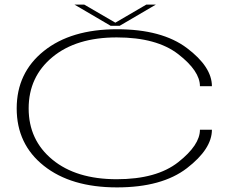

<svg xmlns="http://www.w3.org/2000/svg" viewBox="-20 -809 1059 834"><path d="M488 5Q683.5 5 792 -78.5Q900.5 -162 900.5 -245.5H848.5Q848.5 -179 754.5 -104.8Q660.5 -30.5 487 -30.5Q311 -30.5 207.8 -115.5Q104.5 -200.5 104.5 -338Q104.5 -475.5 207.8 -561Q311 -646.5 487 -646.5Q660.5 -646.5 754.5 -573.5Q848.5 -500.5 848.5 -434.5H900.5Q900.5 -518.5 792 -600.2Q683.5 -682 488 -682Q288.5 -682 170.5 -587.5Q52.5 -493 52.5 -338Q52.5 -182.5 170.5 -88.8Q288.5 5 488 5ZM460.5 -697H500L657 -789H615.5L481 -710.5L346 -789H303.5Z"/></svg>

Font: Anybody ExtraExpanded ExtraLight
Style: Regular
Weight: 250
Width: 8
Version: Version 1.113;gftools[0.9.25]